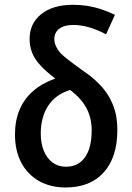

<svg xmlns="http://www.w3.org/2000/svg" viewBox="-20 -785 561 814"><path d="M258.3 9.8Q193.4 9.8 145 -17.8Q96.7 -45.4 70.1 -95.7Q43.5 -146 43.5 -214.8Q43.5 -272.9 62.5 -318.8Q81.5 -364.7 119.4 -398.2Q157.2 -431.6 214.4 -452.1Q174.3 -482.4 150.1 -509Q126 -535.6 115.7 -562.7Q105.5 -589.8 105.5 -620.1Q105.5 -685.5 154.8 -725.1Q204.1 -764.6 289.1 -764.6Q320.8 -764.6 349.4 -760.3Q377.9 -755.9 406.7 -746.6Q435.5 -737.3 467.3 -722.2L429.7 -639.6Q390.1 -660.2 356.2 -669.7Q322.3 -679.2 290 -679.2Q252.4 -679.2 231.4 -663.3Q210.4 -647.5 210.4 -619.1Q210.4 -589.4 238.3 -558.1Q249.5 -546.9 271.5 -529.8Q293.5 -512.7 326.2 -489.3Q358.4 -467.8 381.8 -446.8Q405.3 -425.8 421.9 -404.5Q438.5 -383.3 449.7 -360.4Q464.4 -332 470.9 -300.8Q477.5 -269.5 477.5 -233.9Q477.5 -118.2 419.9 -54.2Q362.3 9.8 258.3 9.8ZM259.3 -78.1Q311.5 -78.1 340.1 -117.9Q368.7 -157.7 368.7 -233.9Q368.7 -284.2 346.7 -326.2Q324.7 -368.2 276.9 -403.8Q244.6 -393.1 222.9 -377.2Q201.2 -361.3 186.5 -339.8Q169.9 -315.9 161.4 -285.4Q152.8 -254.9 152.8 -218.8Q152.8 -176.8 166 -145Q179.2 -113.3 203.1 -95.7Q227.1 -78.1 259.3 -78.1Z"/></svg>

Font: Open Sans
Style: Regular
Weight: 600
Width: 3
Foundry: Ascender Corporation
Version: Version 1.000